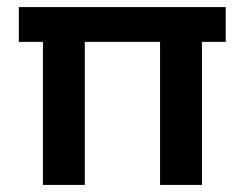

<svg xmlns="http://www.w3.org/2000/svg" viewBox="-20 -521 689 541"><path d="M33 -501H616V-403H549V0H431V-403H219V0H101V-403H33Z"/></svg>

Font: Albert Sans SemiBold
Style: Regular
Weight: 600
Designer: Andreas Rasmussen
Foundry: a.Foundry
Version: Version 1.025